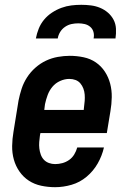

<svg xmlns="http://www.w3.org/2000/svg" viewBox="-20 -770 540 798"><path d="M209 8Q180 8 151.5 2Q123 -4 100 -19Q77 -34 61 -57Q45 -80 37.5 -107Q30 -134 30.5 -163.5Q31 -193 36 -222L57 -352Q62 -377 70 -401.5Q78 -426 92.5 -448.5Q107 -471 127.5 -489Q148 -507 171.5 -518Q195 -529 220.5 -533.5Q246 -538 270 -538Q299 -538 327.5 -532Q356 -526 378.5 -510.5Q401 -495 416 -472Q431 -449 438 -422Q445 -395 444.5 -366Q444 -337 439 -308L424 -217H148L146 -207Q144 -193 143 -179.5Q142 -166 143.5 -153Q145 -140 149.5 -127.5Q154 -115 162.5 -106Q171 -97 183.5 -92.5Q196 -88 209 -88Q224 -88 239 -92Q254 -96 267 -105Q280 -114 288.5 -128Q297 -142 301 -157H412Q404 -122 386 -90.5Q368 -59 340 -35.5Q312 -12 277.5 -2Q243 8 209 8ZM164 -313H328L329 -323Q331 -337 332 -350.5Q333 -364 332 -377Q331 -390 326.5 -402Q322 -414 314 -423.5Q306 -433 294 -437.5Q282 -442 268 -442Q249 -442 230 -433.5Q211 -425 198 -409.5Q185 -394 178 -375Q171 -356 167 -337ZM129 -610Q133 -631 141 -651Q149 -671 163 -688Q177 -705 196 -717.5Q215 -730 235.5 -737.5Q256 -745 276.5 -747.5Q297 -750 318 -750Q338 -750 358 -747.5Q378 -745 396 -737.5Q414 -730 428.5 -717.5Q443 -705 452 -688Q461 -671 462 -650.5Q463 -630 460 -610H369Q372 -624 368.5 -637Q365 -650 355 -658.5Q345 -667 332 -670Q319 -673 305 -673Q291 -673 277 -670Q263 -667 250.5 -658.5Q238 -650 230 -637Q222 -624 220 -610Z"/></svg>

Font: Iosevka Slab Oblique
Style: Bold
Weight: 700
Italic angle: -9°
Monospace: yes
Designer: Belleve Invis
Foundry: Belleve Invis
Version: Version 11.1.1; ttfautohint (v1.8.3)